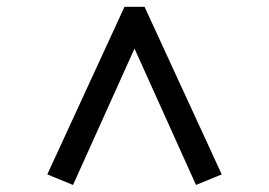

<svg xmlns="http://www.w3.org/2000/svg" viewBox="-20 -805 787 561"><path d="M343.8 -785.2H402.3L627.9 -295.4L552.7 -264.6L373 -663.1L193.4 -264.6L118.2 -295.4Z"/></svg>

Font: Arbutus Slab
Style: Regular
Weight: 400
Version: Version 1.002; ttfautohint (v0.92) -l 10 -r 16 -G 200 -x 7 -